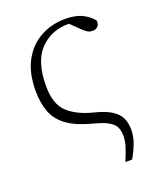

<svg xmlns="http://www.w3.org/2000/svg" viewBox="-130 -567 712 854"><g transform="rotate(-20 226.0 -140.0)"><path d="M315 205Q330 170 338.5 143Q347 116 347 93Q347 70 339.5 52.5Q332 35 308.5 21Q285 7 238 -5Q165 -24 123.5 -53.5Q82 -83 65 -126.5Q48 -170 48 -228Q48 -313 79 -370Q110 -427 163 -456Q216 -485 280 -485Q327 -485 357.5 -471Q388 -457 410 -431Q413 -412 403 -402.5Q393 -393 379 -393Q366 -393 357.5 -397.5Q349 -402 337 -413L289 -459H287Q205 -459 152 -404Q99 -349 99 -233Q99 -149 139 -110Q179 -71 255 -51Q309 -38 338 -19.5Q367 -1 378 23Q389 47 389 78Q389 109 378 139.5Q367 170 347 205ZM343 -448Q339 -450 336 -451Q333 -452 330 -453Z"/></g></svg>

Font: Source Serif Pro Light
Style: Regular
Weight: 300
Designer: Frank Grießhammer
Foundry: Adobe Systems Incorporated
Version: Version 3.001;hotconv 1.0.111;makeotfexe 2.5.65597